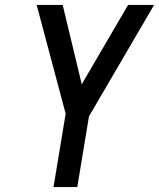

<svg xmlns="http://www.w3.org/2000/svg" viewBox="-20 -755 642 775"><path d="M196 0 245 -296 128 -735H233L310 -415L497 -735H602L339 -285L292 0Z"/></svg>

Font: Iosevka Custom Medium Oblique
Style: Regular
Weight: 500
Italic angle: -9°
Designer: Belleve Invis
Foundry: Belleve Invis
Version: Version 27.0.1